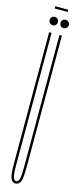

<svg xmlns="http://www.w3.org/2000/svg" viewBox="-126 -815 347 844"><g transform="rotate(15 47.5 -393.0)"><path d="M45 6Q30 6 23 -10Q16 -26 16 -78V-675H27V-80Q27 -30 31.5 -17.5Q36 -5 45 -5Q54 -5 58.5 -17.5Q63 -30 63 -80V-675H74V-78Q74 -26 67 -10Q60 6 45 6ZM23 -708.5Q15 -708.5 9.5 -714Q4 -719.5 4 -727.5Q4 -735.5 9.5 -741Q15 -746.5 23 -746.5Q31 -746.5 36.5 -741Q42 -735.5 42 -727.5Q42 -719.5 36.5 -714Q31 -708.5 23 -708.5ZM72.5 -708.5Q64.5 -708.5 59 -714Q53.5 -719.5 53.5 -727.5Q53.5 -735.5 59 -741Q64.5 -746.5 72.5 -746.5Q80.5 -746.5 86 -741Q91.5 -735.5 91.5 -727.5Q91.5 -719.5 86 -714Q80.5 -708.5 72.5 -708.5ZM12.5 -782V-792H71.5V-782Z"/></g></svg>

Font: Anybody UltraCondensed Thin
Style: Regular
Weight: 100
Width: 1
Designer: Tyler Finck
Foundry: Etcetera Type Company
Version: Version 1.110